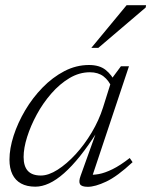

<svg xmlns="http://www.w3.org/2000/svg" viewBox="-20 -710 583 740"><path d="M290.5 -32 352 -203.5H355.5Q321 -149 289 -109Q257 -69 227 -42.5Q197 -16 169.2 -3.2Q141.5 9.5 116.5 9.5Q83.5 9.5 61.2 -2.8Q39 -15 27.8 -38.2Q16.5 -61.5 16.5 -94.5Q16.5 -137.5 32.5 -187Q48.5 -236.5 77 -284.8Q105.5 -333 144 -372.5Q182.5 -412 228 -435.8Q273.5 -459.5 323 -459.5Q363.5 -459.5 387.2 -440.5Q411 -421.5 426 -389.5L412 -371Q399.5 -400 378.8 -415.8Q358 -431.5 326.5 -431.5Q285.5 -431.5 247.8 -409Q210 -386.5 177.8 -349.5Q145.5 -312.5 121.8 -268.8Q98 -225 84.5 -182Q71 -139 71 -105Q71 -69 87.5 -51.2Q104 -33.5 137.5 -33.5Q167 -33.5 202 -55.8Q237 -78 271.2 -115.2Q305.5 -152.5 333.5 -199.5Q361.5 -246.5 377 -295.5L413 -410L446 -454.5H477L332 -20L320 -37Q338 -35 361.2 -39.2Q384.5 -43.5 414 -58Q443.5 -72.5 480 -101L491 -85Q432 -30 389.2 -10Q346.5 10 318.5 10Q294.5 10 288.5 0Q282.5 -10 290.5 -32ZM332 -525.5 468 -690H543L541.5 -681L359 -525.5Z"/></svg>

Font: Newsreader Light
Style: Italic
Weight: 300
Italic angle: -17°
Designer: Hugues Gentile
Foundry: Production Type
Version: Version 1.003